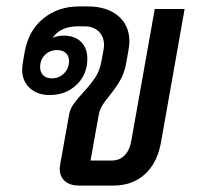

<svg xmlns="http://www.w3.org/2000/svg" viewBox="-20 -578 616 598"><path d="M166 -53Q166 -57 168 -69L195 -220Q198 -238 208.5 -253Q219 -268 239 -290Q264 -317 277.5 -338Q291 -359 296 -388L302 -420Q304 -432 304 -437Q304 -464 287.5 -480Q271 -496 243 -496H223Q170 -496 145 -462L146 -461Q160 -467 178 -467Q213 -467 232.5 -447.5Q252 -428 252 -395Q252 -346 218.5 -314Q185 -282 135 -282Q96 -282 72.5 -304Q49 -326 49 -361Q49 -368 51 -382L57 -417Q69 -483 115 -520.5Q161 -558 227 -558H253Q313 -558 348 -528.5Q383 -499 383 -449Q383 -436 380 -421L374 -387Q369 -354 355.5 -330Q342 -306 321 -280Q306 -262 298.5 -249.5Q291 -237 288 -223L262 -78H328Q352 -78 368 -94Q384 -110 389 -140L462 -550H555L482 -138Q471 -72 432 -36Q393 0 333 0H226Q198 0 182 -14Q166 -28 166 -53ZM195 -388Q195 -404 185 -413Q175 -422 158 -422Q135 -422 120 -407Q105 -392 105 -369Q105 -353 114.5 -343.5Q124 -334 142 -334Q164 -334 179.5 -349.5Q195 -365 195 -388Z"/></svg>

Font: Bai Jamjuree Medium
Style: Italic
Weight: 500
Italic angle: -10°
Version: Version 1.000; ttfautohint (v1.6)